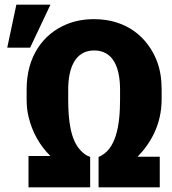

<svg xmlns="http://www.w3.org/2000/svg" viewBox="-20 -802 736 822"><path d="M11 -598H109L196 -782H50ZM94 -379C94 -353 96 -328 102 -303C118 -235 151 -178 196 -134H102V0H366V-130L362 -132C349 -136 338 -145 326 -157C283 -201 272 -283 272 -376V-418C272 -513 303 -586 383 -586C464 -586 494 -514 494 -418V-376C494 -262 476 -160 402 -130V0H664V-131H569C625 -189 672 -268 672 -378V-419C672 -463 666 -503 652 -540C613 -641 523 -720 383 -720C340 -720 301 -713 265 -698C163 -656 94 -559 94 -420Z"/></svg>

Font: Asimov Pro
Style: Blk
Weight: 900
Designer: Google
Version: Version 2.000980; 2014